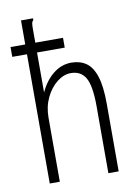

<svg xmlns="http://www.w3.org/2000/svg" viewBox="-78 -718 556 771"><g transform="rotate(-10 200.0 -332.5)"><path d="M62 -665H111V-658Q106 -654 104.5 -647Q103 -640 103 -624V-364Q124 -410 157.5 -436.5Q191 -463 231 -463Q266 -463 291 -446Q316 -429 329.5 -388Q343 -347 343 -275V0H301V-273Q301 -356 282 -389Q263 -422 222 -422Q193 -422 165.5 -400.5Q138 -379 120.5 -342.5Q103 -306 103 -261V0H62ZM2 -527V-567H216V-527Z"/></g></svg>

Font: Inconsolata Condensed Light
Style: Regular
Weight: 300
Width: 3
Monospace: yes
Designer: Raph Levien, Cyreal, Brenton Simpson
Foundry: Raph Levien, Cyreal, Google
Version: Version 3.001; ttfautohint (v1.8.2.53-6de2)